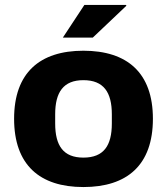

<svg xmlns="http://www.w3.org/2000/svg" viewBox="-20 -744 676 776"><path d="M234 -592H355L491 -721L489 -724H321ZM317 12C494 12 598 -77 598 -264C598 -450 494 -539 317 -539C141 -539 37 -450 37 -264C37 -77 141 12 317 12ZM317 -107C236 -107 203 -155 203 -245V-282C203 -371 236 -420 317 -420C399 -420 432 -371 432 -282V-245C432 -155 399 -107 317 -107Z"/></svg>

Font: Archivo ExtraBold
Style: Regular
Weight: 800
Designer: Hector Gatti
Foundry: Omnibus-Type
Version: Version 2.001